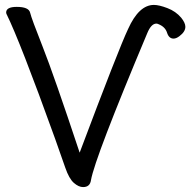

<svg xmlns="http://www.w3.org/2000/svg" viewBox="-20 -738 774 781"><path d="M318 23Q300 23 280.5 6Q261 -11 245.5 -56Q230 -101 204 -174Q61 -571 6 -682L5 -687Q5 -710 48 -710Q97 -710 102.5 -686.5Q108 -663 153.5 -548Q199 -433 304 -117Q463 -540 501 -620Q545 -718 606 -718Q627 -718 661 -705Q695 -692 717 -666Q734 -645 734 -629Q734 -609 710 -591Q697 -581 686 -581Q667 -581 659.5 -605Q652 -629 624 -640Q620 -642 616 -642Q595 -642 579 -603Q366 -96 350 -5Q346 23 318 23Z"/></svg>

Font: ToneOZ-Pinyin-WenKai-Medium
Style: Medium
Weight: 700
Designer: Fontworks Inc.
Foundry: ToneOZ
Version: Version 0.240331